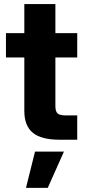

<svg xmlns="http://www.w3.org/2000/svg" viewBox="-20 -676 415 929"><path d="M248 -656.2V-163.1Q248 -136.9 258.6 -127.2Q269.1 -117.6 297.7 -117.6H353.7V0H267Q179.5 0 138.6 -33.7Q97.7 -67.5 97.7 -139.1V-656.2ZM353.7 -398H8.8V-515.6H353.7ZM149.4 57.6H289.3L211.1 233H105.7Z"/></svg>

Font: Intratopia Thin
Style: Regular
Weight: 100
Designer: Rasmus Andersson
Foundry: rsms
Version: Version 3.000;Glyphs 3.2.3 (3260)